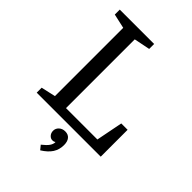

<svg xmlns="http://www.w3.org/2000/svg" viewBox="-274 -831 1177 1177"><g transform="rotate(45 314.5 -242.5)"><path d="M237 -656V-60H509L543 -233H598V0H43V-43L137 -64V-656L43 -677V-720H341V-677ZM335 44Q361 44 375 61Q389 78 389 109Q389 148 369.5 178.5Q350 209 308 235L286 208Q315 185 326.5 168.5Q338 152 339 135L336 133Q332 139 318 139Q302 139 290.5 126Q279 113 279 94Q279 73 295 58.5Q311 44 335 44Z"/></g></svg>

Font: Domine
Style: Regular
Weight: 400
Designer: Pablo Impallari, Rodrigo Fuenzalida, Brenda Gallo
Foundry: Pablo Impallari, Rodrigo Fuenzalida, Brenda Gallo
Version: Version 2.000;September 19, 2022;FontCreator 14.0.0.2877 64-